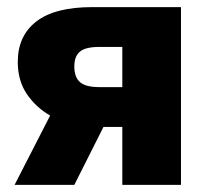

<svg xmlns="http://www.w3.org/2000/svg" viewBox="-20 -520 580 540"><path d="M121 -195Q81 -218 55.5 -255.5Q30 -293 30 -346Q30 -419 82 -459.5Q134 -500 240 -500H489V0H324V-163H271L189 0H21ZM324 -388H259Q221 -388 205 -375Q189 -362 189 -333Q189 -303 205 -289Q221 -275 259 -275H324Z"/></svg>

Font: Moderustic
Style: Bold
Weight: 700
Designer: Tural Alisoy
Foundry: TAFT Foundry
Version: Version 2.120